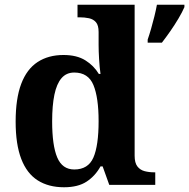

<svg xmlns="http://www.w3.org/2000/svg" viewBox="-20 -780 798 810"><path d="M250 10Q185 10 139.2 -19Q93.3 -48 69.7 -109.5Q46 -171 46 -267Q46 -364 69.5 -426.2Q93 -488.4 138.5 -518.2Q184 -548 247.9 -548Q304 -548 340 -525.5Q376 -503 397 -468H404Q400 -496.5 398 -531.2Q396 -566 396 -590V-645Q396 -673 385 -686Q374 -699 355.5 -703Q337 -707 315 -707H307V-760H548V-123Q548 -93 559.5 -78Q571 -63 589.8 -58Q608.6 -53 631 -53H635V0H441L413 -78H404Q382 -38 345.7 -14Q309.4 10 250 10ZM293.3 -65Q352 -65 374 -115.3Q396 -165.6 396 -269Q396 -368.2 374.2 -421.1Q352.4 -474 293.1 -474Q260 -474 239.5 -450.2Q219 -426.3 209.5 -380.5Q200 -334.8 200 -268Q200 -166.5 221.4 -115.8Q242.9 -65 293.3 -65ZM603 -613Q610 -633 617.5 -659Q625 -685 631.5 -711.5Q638 -738 642 -760H758V-750Q749 -729 733 -702Q717 -675 698.5 -648.5Q680 -622 663 -600H603Z"/></svg>

Font: Noto Serif Thai
Style: Regular
Weight: 400
Designer: Monotype Design Team
Foundry: Monotype Imaging Inc.
Version: Version 2.001